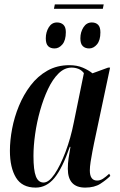

<svg xmlns="http://www.w3.org/2000/svg" viewBox="-20 -842 544 872"><path d="M451 -822 447 -802H225L229 -822ZM385 -622Q367 -622 356 -632.5Q345 -643 345 -668Q345 -696 359 -718Q373 -740 397 -740Q415 -740 425.5 -729.5Q436 -719 436 -695Q436 -659 420.5 -640.5Q405 -622 385 -622ZM228 -622Q209 -622 198.5 -632.5Q188 -643 188 -668Q188 -696 201.5 -718Q215 -740 239 -740Q257 -740 268 -729.5Q279 -719 279 -696Q279 -659 263.5 -640.5Q248 -622 228 -622ZM142 10Q80 10 52.5 -35.5Q25 -81 25 -157Q25 -204 35 -257Q45 -310 66 -361Q87 -412 119 -454Q151 -496 195 -521Q239 -546 295 -546Q330 -546 356.5 -534.5Q383 -523 400 -509L471 -535H480L407 -191Q404 -176 399.5 -153Q395 -130 391.5 -107Q388 -84 388 -68Q388 -22 421 -22Q435 -22 448 -30.5Q461 -39 476 -53L481 -43Q463 -25 436 -7.5Q409 10 367 10Q288 10 288 -76Q288 -100 291.5 -123.5Q295 -147 300 -175H297Q263 -77 227 -33.5Q191 10 142 10ZM178 -13Q202 -13 228 -51.5Q254 -90 277.5 -152Q301 -214 315 -285L361 -510Q350 -524 335.5 -529.5Q321 -535 305 -535Q273 -535 246 -508.5Q219 -482 198 -437.5Q177 -393 162 -339.5Q147 -286 139.5 -232.5Q132 -179 132 -134Q132 -69 143 -41Q154 -13 178 -13Z"/></svg>

Font: Noto Serif Display ExtraCondensed SemiBold
Style: Italic
Weight: 600
Width: 2
Italic angle: -12°
Designer: Monotype Design Team
Foundry: Monotype Imaging Inc.
Version: Version 2.009